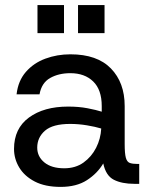

<svg xmlns="http://www.w3.org/2000/svg" viewBox="-20 -721 595 753"><path d="M218 12Q157 12 116.5 -9Q76 -30 55.5 -64Q35 -98 35 -137Q35 -217 93.5 -260Q152 -303 247 -303Q289 -303 323 -296.5Q357 -290 379 -283V-305Q379 -369 345.5 -401.5Q312 -434 256 -434Q210 -434 176.5 -415Q143 -396 135 -351H45Q51 -404 81.5 -439Q112 -474 158 -491Q204 -508 256 -508Q361 -508 415 -452.5Q469 -397 469 -305V-156Q469 -119 473.5 -102.5Q478 -86 489 -82Q500 -78 519 -78H526V0H507Q458 0 426.5 -16Q395 -32 385 -80Q362 -41 321 -14.5Q280 12 218 12ZM232 -61Q276 -61 307.5 -83.5Q339 -106 357 -141.5Q375 -177 377 -217Q354 -224 321 -229.5Q288 -235 255 -235Q187 -235 156.5 -208.5Q126 -182 126 -142Q126 -107 154 -84Q182 -61 232 -61ZM286 -591V-701H390V-591ZM127 -591V-701H231V-591Z"/></svg>

Font: HostGroteskRegular
Style: Regular
Weight: 400
Designer: Doukan Karapınar based on Poppins by Indian Type Foundry, Jonny Pinhorn
Foundry: Element Type
Version: Version 1.001; ttfautohint (v1.8.4.7-5d5b)